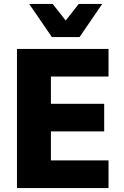

<svg xmlns="http://www.w3.org/2000/svg" viewBox="-20 -953 627 973"><path d="M66 0V-705H530V-565H238V-427H508V-287H238V-140H530V0ZM243 -765 128 -933H247L313 -849L379 -933H498L383 -765Z"/></svg>

Font: Nunito Sans 10pt SemiCondensed Black
Style: Regular
Weight: 900
Width: 4
Designer: Vernon Adams
Foundry: Vernon Adams
Version: Version 3.101;gftools[0.9.27]